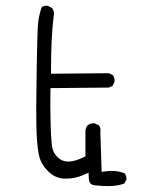

<svg xmlns="http://www.w3.org/2000/svg" viewBox="-20 -628 540 665"><path d="M353 16.6Q388.7 16.6 411.1 7.3L417.5 -5.4Q418 -6.8 418 -10Q418 -13.2 416.7 -18.1Q415.5 -22.9 412.1 -27.3Q392.1 -36.1 367.2 -36.1Q357.4 -36.1 346.7 -34.7L332 -32.7L327.6 -169.4Q328.1 -172.9 328.1 -176.3Q328.1 -186 322.8 -193.8L308.1 -200.7Q306.6 -201.2 305.7 -201.2Q293 -201.2 283.7 -194.3Q277.3 -186.5 275.9 -175.8V-86.4L268.6 -83Q238.3 -68.4 216.8 -68.4Q201.2 -68.4 189.5 -75.7Q163.6 -92.8 159.7 -124.5Q156.7 -150.4 155.5 -191.9Q154.3 -233.4 154.3 -260.5Q154.3 -287.6 154.8 -322.8L356.9 -324.7L370.1 -331.1L376.5 -344.2Q377 -345.7 377 -346.7Q377 -358.9 371.1 -367.7L357.4 -374.5L156.7 -372.6V-385.7Q156.7 -435.1 158.7 -482.7Q160.6 -530.3 166.5 -575.7Q167 -577.6 167 -581.3Q167 -585 165.5 -590.1Q164.1 -595.2 159.7 -600.6L145 -607.9Q143.6 -608.4 140.4 -608.4Q137.2 -608.4 132.8 -607.2Q128.4 -606 124.5 -603Q112.8 -571.3 110.8 -534.2Q108.9 -492.7 107.2 -395.3Q105.5 -297.9 105.5 -257.3Q105.5 -216.8 106 -195.3Q106.9 -133.3 113.8 -96.2Q119.6 -61.5 146 -35.6Q170.4 -10.7 202.1 -9.3Q206.1 -9.3 210 -9.3Q240.2 -9.3 269 -22L286.6 -29.8L287.6 -10.3Q288.1 2.4 293.9 8.1Q299.8 13.7 313.5 14.2Q335.4 16.6 353 16.6Z"/></svg>

Font: NaikaiFont
Style: ExtraLight
Weight: 200
Version: Version 1.89